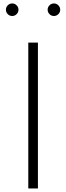

<svg xmlns="http://www.w3.org/2000/svg" viewBox="-20 -1066 374 1086"><path d="M140 0H194.5V-825H140ZM285 -975.5Q299.5 -975.5 310 -986Q320.5 -996.5 320.5 -1011Q320.5 -1025.5 310 -1036Q299.5 -1046.5 285 -1046.5Q270.5 -1046.5 260 -1036Q249.5 -1025.5 249.5 -1011Q249.5 -996.5 260 -986Q270.5 -975.5 285 -975.5ZM49 -975.5Q63.5 -975.5 74 -986Q84.5 -996.5 84.5 -1011Q84.5 -1025.5 74 -1036Q63.5 -1046.5 49 -1046.5Q34.5 -1046.5 24 -1036Q13.5 -1025.5 13.5 -1011Q13.5 -996.5 24 -986Q34.5 -975.5 49 -975.5Z"/></svg>

Font: Spartan Light
Style: Regular
Weight: 300
Designer: Matt Bailey, Mirko Velimirovic
Foundry: Matt Bailey
Version: Version 1.003; ttfautohint (v1.8.3)